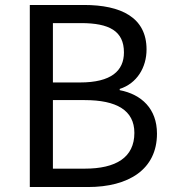

<svg xmlns="http://www.w3.org/2000/svg" viewBox="-20 -753 697 773"><path d="M100 0H334C498 0 612 -71 612 -215C612 -315 550 -373 462 -390V-395C531 -417 570 -481 570 -554C570 -683 467 -733 318 -733H100ZM193 -421V-660H306C420 -660 479 -628 479 -542C479 -468 428 -421 302 -421ZM193 -74V-350H321C449 -350 521 -309 521 -218C521 -119 447 -74 321 -74Z"/></svg>

Font: Noto Sans Mono CJK JP Regular
Style: Regular
Weight: 400
Designer: Ryoko NISHIZUKA (kana & ideographs); Paul D. Hunt (Latin, Greek & Cyrillic); Wenlong ZHANG (bopomofo); Sandoll Communica
Foundry: Adobe Systems Incorporated
Version: Version 1.004;PS 1.004;hotconv 1.0.82;makeotf.lib2.5.63406